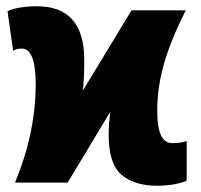

<svg xmlns="http://www.w3.org/2000/svg" viewBox="-20 -583 641 613"><path d="M94 -314Q94 -428 49 -428Q33 -428 22 -421L4 -547Q16 -554 42 -558.5Q68 -563 98 -563Q249 -563 249 -391Q249 -325 244 -293L400 -550H573Q524 -452 503 -377.5Q482 -303 482 -229Q482 -176 494 -151Q506 -126 530 -126Q559 -126 576 -133V-6Q564 0 538 5Q512 10 481 10Q409 10 368 -25Q327 -60 327 -152Q327 -183 332 -226L196 0H28Q94 -160 94 -314Z"/></svg>

Font: Noto Sans UI CondBlack
Style: Regular
Weight: 900
Width: 3
Designer: Monotype Design Team
Foundry: Monotype Imaging Inc.
Version: Version 1.001